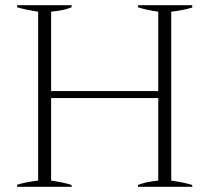

<svg xmlns="http://www.w3.org/2000/svg" viewBox="-20 -720 807 740"><path d="M640 -675V-24Q694 -16 721 -7V0H512V-7Q530 -14 546 -17.5Q562 -21 590 -24V-342H177V-24Q226 -17 256 -7V0H46V-8Q82 -19 127 -24V-675Q75 -683 46 -692V-700H256V-692Q238 -685 222 -681.5Q206 -678 177 -675V-369H590V-675Q541 -682 512 -692V-700H721V-691Q685 -680 640 -675Z"/></svg>

Font: Trirong ExtraLight
Style: Regular
Weight: 275
Designer: Katatrad Team
Foundry: CadsonDemak
Version: Version 1.001